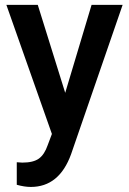

<svg xmlns="http://www.w3.org/2000/svg" viewBox="-20 -548 527 782"><path d="M245.6 -169.9 353 -528.3H479.5L269.5 80.1Q221.2 213.4 105.5 213.4Q79.6 213.4 48.3 204.6V112.8L70.8 114.3Q115.7 114.3 138.4 97.9Q161.1 81.5 174.3 43L191.4 -2.4L5.9 -528.3H133.8Z"/></svg>

Font: Roboto Medium
Style: Regular
Weight: 500
Designer: Google
Version: Version 2.134; 2016; ttfautohint (v1.6)